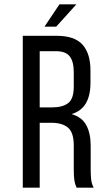

<svg xmlns="http://www.w3.org/2000/svg" viewBox="-20 -865 506 885"><path d="M332 -845H254L185 -742H239ZM241 -700H85V0H163V-299H218C250.7 -299 275.8 -291.5 293.5 -276.5C311.2 -261.5 320 -234.3 320 -195V-85C320 -61.7 321 -44.2 323 -32.5C325 -20.8 328.3 -10 333 0H412C405.3 -12 401.3 -25.2 400 -39.5C398.7 -53.8 398 -68.7 398 -84V-193C398 -231 391.3 -262.5 378 -287.5C364.7 -312.5 342 -329.7 310 -339C340 -348.3 362 -365 376 -389C390 -413 397 -444.3 397 -483V-540C397 -592 384.8 -631.7 360.5 -659C336.2 -686.3 296.3 -700 241 -700ZM221 -370H163V-629H239C268.3 -629 289.2 -621 301.5 -605C313.8 -589 320 -565 320 -533V-466C320 -428 311.3 -402.5 294 -389.5C276.7 -376.5 252.3 -370 221 -370Z"/></svg>

Font: Bebas Neue Regular two
Style: Regular2
Weight: 400
Designer: Ryoichi Tsunekawa & LGV (GE)
Foundry: Free Software Foundation, Inc.
Version: Version 1.003 August 13, 2016